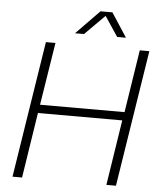

<svg xmlns="http://www.w3.org/2000/svg" viewBox="-59 -930 811 980"><g transform="rotate(5 347.0 -440.0)"><path d="M42 0 152 -699H201L150 -378H583L633 -699H682L572 0H523L575 -335H143L91 0ZM296 -757 416 -880H477L557 -757H512L444 -859L342 -757Z"/></g></svg>

Font: MuseoModerno ExtraLight
Style: Italic
Weight: 250
Italic angle: -9°
Designer: Pablo Cosgaya, Héctor Gatti, Marcela Romero, and the Authors of The MuseoModerno Project.
Foundry: Omnibus-Type Team
Version: Version 1.003